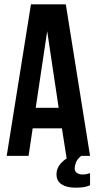

<svg xmlns="http://www.w3.org/2000/svg" viewBox="-20 -720 447 887"><path d="M396 0H355Q336 16 330.5 31.5Q325 47 325 58Q325 72 335.5 79Q346 86 360 86Q375 86 381.5 84Q388 82 396 80V136Q379 143 364 145Q349 147 328 147Q288 147 264.5 131.5Q241 116 241 85Q241 43 288 12L266 -127H131L112 0H11L123 -700H284ZM145 -222H251L198 -576Z"/></svg>

Font: Bebas Neue
Style: Regular
Weight: 400
Designer: Ryoichi Tsunekawa
Foundry: Ryoichi Tsunekawa
Version: Version 1.300